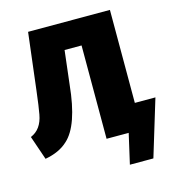

<svg xmlns="http://www.w3.org/2000/svg" viewBox="-130 -801 984 1081"><g transform="rotate(-15 362.5 -260.5)"><path d="M630 175H493L533 0H404V-544H305L282 -348Q259 -115 174 -40Q126 5 43 20L-5 -120Q59 -146 74 -230Q82 -272 93 -364L133 -696H610V-154H730Z"/></g></svg>

Font: Trujillo Black
Style: Regular
Weight: 900
Designer: Fira Sans original fonts by bBox Type GmbH, Carrois Corporate GbR, & Edenspiekermann AG / Changes by Cristiano Sobral
Foundry: Fira Sans original fonts by bBox Type GmbH, Carrois Corporate GbR, & Edenspiekermann AG / Changes by Cristiano Sobral
Version: Version 4.301;July 28, 2020;FontCreator 13.0.0.2655 64-bit